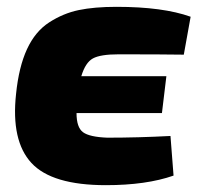

<svg xmlns="http://www.w3.org/2000/svg" viewBox="-20 -529 587 562"><path d="M538 -480 518 -369Q453 -370 327 -370Q274 -370 252 -358Q230 -346 218 -306H467L454 -198H204Q204 -156 223 -142Q242 -128 294 -126Q384 -126 479 -131L488 -15Q408 13 290 13Q132 13 72 -52Q12 -117 27 -254Q35 -333 59 -385Q83 -437 124 -463.5Q165 -490 210.5 -499.5Q256 -509 321 -509Q457 -509 538 -480Z"/></svg>

Font: Ezarion Extra Bold
Style: Italic
Weight: 800
Italic angle: -8°
Designer: Natanael Gama
Version: Version 1.001;PS 001.001;hotconv 1.0.70;makeotf.lib2.5.58329